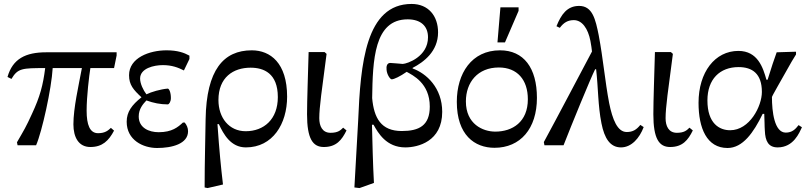

<svg xmlns="http://www.w3.org/2000/svg" viewBox="-20 -736 4087 973"><path d="M571 -455V-471H214C110 -471 44 -438 18 -346L38 -336C70 -390 92 -391 209 -391C198 -304 183 -247 142 -159C111 -91 103 -79 66 -15L69 0H163C193 -69 241 -286 247 -391H395C378 -300 352 -188 352 -106C352 -41 378 9 438 9C499 9 531 -23 558 -74L542 -88C528 -75 513 -61 477 -61C435 -61 419 -104 419 -175C419 -248 432 -354 438 -391H558Z M722 -258C706 -279 690 -312 690 -338C690 -390 760 -406 805 -406C851 -406 882 -394 912 -379L940 -437V-454C913 -469 879 -481 824 -481C737 -481 634 -443 634 -355C634 -306 656 -281 697 -243C648 -204 622 -169 622 -119C622 -26 705 14 776 14C852 14 933 -7 933 -71C933 -88 926 -103 916 -115H907C882 -92 852 -66 784 -66C735 -66 683 -88 683 -146C683 -184 705 -209 722 -227C758 -214 792 -207 830 -207C837 -207 846 -221 846 -239C846 -268 837 -287 830 -287C794 -284 746 -270 722 -258Z M1110 199C1099 105 1092 34 1082 -107H1089C1113 -56 1149 11 1226 11C1362 11 1435 -108 1435 -246C1435 -417 1350 -481 1256 -481C1113 -481 1026 -382 1022 -132C1021 -41 1017 81 1017 214L1032 217ZM1087 -229C1087 -344 1162 -393 1250 -393C1316 -393 1388 -365 1388 -244C1388 -131 1317 -71 1225 -71C1141 -71 1087 -139 1087 -229Z M1536 -157C1536 -33 1565 9 1621 9C1684 9 1712 -26 1736 -75L1719 -89C1706 -76 1693 -63 1655 -63C1613 -63 1598 -98 1598 -137C1598 -193 1611 -279 1635 -463L1625 -472H1544C1541 -362 1536 -226 1536 -157Z M2200 -572C2200 -655 2151 -716 2066 -716C1833 -716 1807 -414 1795 -123L1776 214L1802 217L1875 191C1870 102 1867 -21 1865 -104H1873C1896 -62 1938 11 2034 11C2098 11 2221 -19 2221 -169C2221 -291 2141 -364 2071 -389V-392C2127 -421 2200 -475 2200 -572ZM2016 -72C1911 -72 1875 -138 1866 -239C1869 -430 1875 -638 2046 -638C2111 -638 2149 -605 2149 -547C2149 -449 2044 -413 2021 -412C2018 -412 1968 -417 1958 -417C1941 -417 1937 -400 1939 -382C1941 -358 1957 -334 1965 -334C1977 -334 2008 -349 2041 -372C2071 -355 2158 -315 2158 -196C2158 -99 2103 -72 2016 -72Z M2655 -233C2655 -118 2577 -69 2490 -69C2427 -69 2341 -107 2341 -222C2341 -319 2401 -394 2508 -394C2601 -394 2655 -332 2655 -233ZM2514 -481C2370 -481 2295 -364 2295 -220C2295 -52 2385 13 2486 13C2617 13 2701 -84 2701 -240C2701 -392 2634 -481 2514 -481ZM2501 -521H2539L2608 -681V-699H2516Z M3014 -558C2998 -637 2983 -706 2915 -706C2854 -706 2824 -663 2800 -603L2817 -595C2837 -622 2858 -634 2888 -634C2930 -634 2960 -591 2972 -529C2977 -498 2978 -496 2980 -475C2905 -334 2812 -156 2736 -16L2739 0H2836C2875 -100 2973 -340 2996 -385H3001C3012 -289 3010 -201 3028 -111C3043 -35 3072 11 3127 11C3180 11 3221 -36 3242 -92L3225 -103C3205 -78 3186 -67 3156 -67C3109 -67 3084 -130 3067 -214C3046 -324 3037 -436 3014 -558Z M3291 -157C3291 -33 3320 9 3376 9C3439 9 3467 -26 3491 -75L3474 -89C3461 -76 3448 -63 3410 -63C3368 -63 3353 -98 3353 -137C3353 -193 3366 -279 3390 -463L3380 -472H3299C3296 -362 3291 -226 3291 -157Z M3864 -332C3847 -393 3820 -478 3722 -478C3603 -478 3520 -370 3520 -215C3520 -86 3562 14 3667 14C3744 14 3799 -64 3845 -159H3853C3855 -126 3854 -99 3856 -74C3858 -21 3874 11 3921 11C4002 11 4031 -64 4044 -91L4027 -102C4011 -81 3994 -64 3962 -64C3904 -64 3892 -171 3892 -244C3892 -249 3933 -319 3992 -424L4014 -460V-474L3916 -471C3903 -435 3890 -397 3870 -332ZM3680 -76C3626 -76 3565 -110 3565 -227C3565 -335 3628 -396 3723 -396C3792 -396 3841 -363 3841 -270C3841 -198 3779 -76 3680 -76Z"/></svg>

Font: STIX Two Math
Style: Regular
Weight: 400
Designer: Ross Mills, John Hudson & Paul Hanslow, Tiro Typeworks Ltd; with portions MicroPress Inc., with additions and correction
Foundry: Tiro Typeworks Ltd
Version: Version 2.02 b142